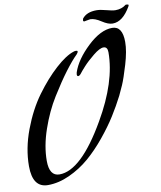

<svg xmlns="http://www.w3.org/2000/svg" viewBox="-97 -954 890 1061"><g transform="rotate(-10 348.5 -423.5)"><path d="M695 -866Q650 -787 593 -787Q568 -787 534 -809.5Q500 -832 474 -832L451 -828Q443 -826 441 -826Q434 -826 434 -833L436 -842Q461 -875 517 -875Q538 -875 571 -866Q604 -857 621 -857Q656 -857 681 -877H687Q697 -877 697 -872Q697 -870 695 -866ZM519 -666Q498 -666 461 -636Q424 -606 401 -580.5Q378 -555 374 -549Q363 -534 355 -534Q348 -534 348 -545Q348 -548 350 -556Q373 -625 446.5 -694.5Q520 -764 585 -764Q643 -764 643 -675Q643 -624 621 -550.5Q599 -477 584 -442.5Q569 -408 559 -388Q532 -335 499 -282.5Q466 -230 418.5 -172Q371 -114 320.5 -70.5Q270 -27 208 1.5Q146 30 86 30Q0 30 0 -91Q0 -190 39 -293.5Q78 -397 134 -473.5Q190 -550 249.5 -604Q309 -658 354 -672Q359 -674 367 -674Q375 -674 375 -669Q375 -663 367 -654Q338 -626 298.5 -573.5Q259 -521 212.5 -446Q166 -371 134 -278Q102 -185 102 -103Q102 -17 159 -17Q280 -17 424 -267Q542 -470 542 -635Q542 -666 519 -666Z"/></g></svg>

Font: Aguafina Script
Style: Regular
Weight: 400
Designer: Angel Koziupa and Alejandro Paul
Foundry: Angel Koziupa and Alejandro Paul
Version: Version 1.000